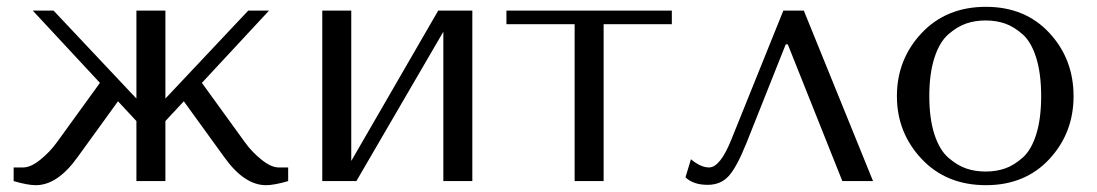

<svg xmlns="http://www.w3.org/2000/svg" viewBox="-20 -531 3218 563"><path d="M137 -500 380 -242V-500H465V-242L708 -500H769L572 -288L698 -114Q718 -86 746.5 -63Q775 -40 797 -40H825V0Q784 12 760 12Q696 12 637 -71L519 -234L465 -176V0H380V-176L326 -234L208 -71Q149 12 85 12Q61 12 20 0V-40H48Q70 -40 98 -62.5Q126 -85 147 -114L273 -288L76 -500Z M1010 -59 1265 -500H1365V0H1280V-438L1025 0H925V-500H1010Z M1665 0V-460H1465V-500H1950V-460H1750V0Z M2337 -500 2540 0H2450L2290 -401H2284L2169 -112Q2140 -40 2116.5 -14.5Q2093 11 2055 11Q2013 11 1990 -11L2006 -64Q2035 -40 2059 -40Q2092 -40 2125 -123L2277 -500Z M3128 -249Q3128 -141 3057 -64.5Q2986 12 2871 12Q2755 12 2682.5 -65Q2610 -142 2610 -249Q2610 -357 2682.5 -434Q2755 -511 2871 -511Q2986 -511 3057 -434.5Q3128 -358 3128 -249ZM3018.5 -137Q3033 -183 3033 -249Q3033 -315 3018.5 -361.5Q3004 -408 2978.5 -430.5Q2953 -453 2927 -462Q2901 -471 2870 -471Q2839 -471 2813 -462Q2787 -453 2761 -430.5Q2735 -408 2720 -361.5Q2705 -315 2705 -249Q2705 -183 2720 -137Q2735 -91 2761 -68.5Q2787 -46 2813 -37Q2839 -28 2870 -28Q2901 -28 2927 -37Q2953 -46 2978.5 -68.5Q3004 -91 3018.5 -137Z"/></svg>

Font: Tenor Sans
Style: Regular
Weight: 400
Designer: Denis Masharov
Foundry: Denis Masharov
Version: Version 1.1